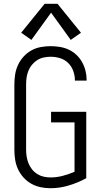

<svg xmlns="http://www.w3.org/2000/svg" viewBox="-20 -987 540 1015"><path d="M246 8Q296 8 344 -6.5Q392 -21 436 -45V-396H250V-340H374V-79Q344 -66 312 -57.5Q280 -49 248 -49Q229 -49 211 -53Q193 -57 177 -67Q161 -77 149.5 -91.5Q138 -106 131 -123Q124 -140 121 -158.5Q118 -177 118 -195V-540Q118 -559 120.5 -577Q123 -595 130 -612.5Q137 -630 149 -644.5Q161 -659 176.5 -669Q192 -679 210.5 -683Q229 -687 247 -687Q273 -687 297.5 -679.5Q322 -672 340 -654.5Q358 -637 367 -612.5Q376 -588 376 -563Q376 -563 376 -562.5Q376 -562 376 -561H438Q438 -562 438 -562.5Q438 -563 438 -564Q438 -589 432 -613Q426 -637 414 -658.5Q402 -680 384 -697Q366 -714 343.5 -724.5Q321 -735 296.5 -739Q272 -743 247 -743Q221 -743 194.5 -738Q168 -733 145 -720Q122 -707 104 -687Q86 -667 75 -643Q64 -619 60 -593Q56 -567 56 -540V-195Q56 -169 60 -143Q64 -117 75 -93Q86 -69 104 -49Q122 -29 145 -16Q168 -3 194 2.5Q220 8 246 8ZM146 -776 250 -920 354 -776 408 -814 284 -967H216L92 -814Z"/></svg>

Font: Iosevka SS09 Light
Style: Regular
Weight: 300
Monospace: yes
Designer: Belleve Invis
Foundry: Belleve Invis
Version: Version 5.2.1; ttfautohint (v1.8.3)